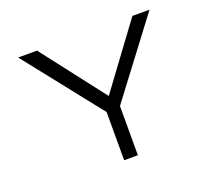

<svg xmlns="http://www.w3.org/2000/svg" viewBox="-119 -856 1122 1012"><g transform="rotate(-20 442.5 -350.0)"><path d="M414 0V-312L427 -254L74 -700H180L463 -334L444 -333L715 -700H811L481 -263L491 -320V0Z"/></g></svg>

Font: Lexend Tera Light
Style: Regular
Weight: 300
Designer: Bonnie Shaver-Troup, Thomas Jockin
Foundry: Lexend
Version: Version 1.007